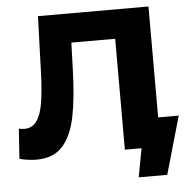

<svg xmlns="http://www.w3.org/2000/svg" viewBox="-57 -757 951 956"><g transform="rotate(-5 418.5 -278.5)"><path d="M14 0 24.2 -150.3Q38.7 -146.9 52.4 -146.9Q91.7 -146.9 113.8 -178.7Q136 -210.4 145.4 -268Q154.9 -325.6 158.3 -418.6L167.8 -700H720.1V0H541V-595L581.3 -554.3H286.8L323.4 -597.1L317.7 -425.3Q313.2 -277.1 293.9 -183.3Q274.6 -89.6 228.6 -39.2Q182.6 11.2 99.3 11.2Q60.3 11.2 14 0ZM631.9 -41.2 696 0H541V-145.7H822.8L740.3 143.2H597.7Z"/></g></svg>

Font: iiserrat Thin
Style: Regular
Weight: 100
Designer: Akira Ohta
Foundry: Akira Ohta
Version: Version 1.200;Glyphs 3.3.1 (3343)